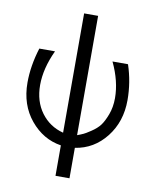

<svg xmlns="http://www.w3.org/2000/svg" viewBox="-93 -763 804 1000"><g transform="rotate(10 309.0 -263.5)"><path d="M42 -287Q42 -376 72 -472H155Q109 -374 109 -286Q109 -200 153 -140.5Q197 -81 270 -62V-693H344V-62Q366 -71 375 -74.5Q384 -78 413.5 -97.5Q443 -117 459 -138Q475 -159 490 -198.5Q505 -238 505 -286Q505 -375 459 -472H541Q571 -382 571 -287Q571 -173 507 -91.5Q443 -10 344 5V166H270V5Q174 -10 108 -90Q42 -170 42 -287Z"/></g></svg>

Font: Coval
Style: Light
Weight: 300
Foundry: Context Ltd
Version: Version 001.000